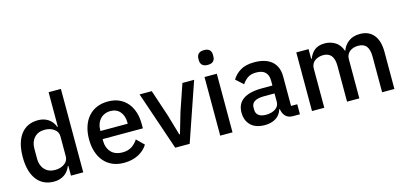

<svg xmlns="http://www.w3.org/2000/svg" viewBox="-65 -1189 3478 1645"><g transform="rotate(-15 1673.5 -366.0)"><path d="M405 -86H400Q383 -40 344.5 -14Q306 12 254 12Q155 12 101 -59.5Q47 -131 47 -260Q47 -389 101 -460.5Q155 -532 254 -532Q306 -532 344.5 -506.5Q383 -481 400 -434H405V-740H514V0H405ZM287 -82Q337 -82 371 -106.5Q405 -131 405 -171V-349Q405 -389 371 -413.5Q337 -438 287 -438Q230 -438 196 -401.5Q162 -365 162 -305V-215Q162 -155 196 -118.5Q230 -82 287 -82Z M874 12Q818 12 774 -7Q730 -26 699 -61.5Q668 -97 651.5 -147.5Q635 -198 635 -260Q635 -322 651.5 -372.5Q668 -423 699 -458.5Q730 -494 774 -513Q818 -532 874 -532Q931 -532 974.5 -512Q1018 -492 1047 -456.5Q1076 -421 1090.5 -374Q1105 -327 1105 -273V-232H748V-215Q748 -155 783.5 -116.5Q819 -78 885 -78Q933 -78 966 -99Q999 -120 1022 -156L1086 -93Q1057 -45 1002 -16.5Q947 12 874 12ZM874 -447Q846 -447 822.5 -437Q799 -427 782.5 -409Q766 -391 757 -366Q748 -341 748 -311V-304H990V-314Q990 -374 959 -410.5Q928 -447 874 -447Z M1330 0 1153 -520H1261L1340 -283L1393 -101H1399L1452 -283L1533 -520H1637L1458 0Z M1784 -613Q1750 -613 1734.5 -629Q1719 -645 1719 -670V-687Q1719 -712 1734.5 -728Q1750 -744 1784 -744Q1818 -744 1833 -728Q1848 -712 1848 -687V-670Q1848 -645 1833 -629Q1818 -613 1784 -613ZM1729 -520H1838V0H1729Z M2375 0Q2332 0 2309 -24.5Q2286 -49 2281 -87H2276Q2261 -38 2221 -13Q2181 12 2124 12Q2043 12 1999.5 -30Q1956 -72 1956 -143Q1956 -221 2012.5 -260Q2069 -299 2178 -299H2272V-343Q2272 -391 2246 -417Q2220 -443 2165 -443Q2119 -443 2090 -423Q2061 -403 2041 -372L1976 -431Q2002 -475 2049 -503.5Q2096 -532 2172 -532Q2273 -532 2327 -485Q2381 -438 2381 -350V-89H2436V0ZM2155 -71Q2206 -71 2239 -93.5Q2272 -116 2272 -154V-229H2180Q2067 -229 2067 -159V-141Q2067 -106 2090.5 -88.5Q2114 -71 2155 -71Z M2543 0V-520H2652V-434H2657Q2665 -454 2676.5 -472Q2688 -490 2704.5 -503.5Q2721 -517 2743.5 -524.5Q2766 -532 2796 -532Q2849 -532 2890 -506Q2931 -480 2950 -426H2953Q2967 -470 3007 -501Q3047 -532 3110 -532Q3188 -532 3231 -479.5Q3274 -427 3274 -330V0H3165V-317Q3165 -377 3142 -407.5Q3119 -438 3069 -438Q3048 -438 3029 -432.5Q3010 -427 2995.5 -416Q2981 -405 2972 -388Q2963 -371 2963 -349V0H2854V-317Q2854 -438 2759 -438Q2739 -438 2719.5 -432.5Q2700 -427 2685 -416Q2670 -405 2661 -388Q2652 -371 2652 -349V0Z"/></g></svg>

Font: IBM Plex Sans Thai Medm
Style: Regular
Weight: 500
Designer: Mike Abbink, Paul van der Laan, Pieter van Rosmalen, Ben Mitchell, Mark Frömberg
Foundry: Bold Monday
Version: Version 1.2